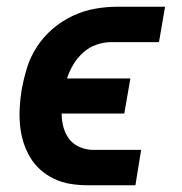

<svg xmlns="http://www.w3.org/2000/svg" viewBox="-20 -550 540 570"><path d="M241 0Q215 0 189.5 -4Q164 -8 141 -19Q118 -30 100 -46Q82 -62 69.5 -83Q57 -104 49.5 -128Q42 -152 39.5 -178Q37 -204 38.5 -230Q40 -256 44 -282Q50 -315 60 -348Q70 -381 89.5 -411Q109 -441 136.5 -464.5Q164 -488 196 -503Q228 -518 261.5 -524Q295 -530 328 -530H470L452 -425H311Q289 -425 267 -417.5Q245 -410 227.5 -394.5Q210 -379 198 -359Q186 -339 179 -317H367L349 -213H163Q163 -192 168.5 -172Q174 -152 186 -136.5Q198 -121 217.5 -113Q237 -105 258 -105H399L382 0Z"/></svg>

Font: Iosevka Curly Slab XBdObl
Style: Regular
Weight: 800
Italic angle: -9°
Monospace: yes
Designer: Belleve Invis
Foundry: Belleve Invis
Version: Version 11.1.0; ttfautohint (v1.8.3)